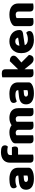

<svg xmlns="http://www.w3.org/2000/svg" viewBox="1637 -2356 735 4049"><g transform="rotate(-90 2004.5 -331.5)"><path d="M260 -108Q277 -108 297.5 -111.5Q318 -115 328 -121V-201L256 -195Q228 -193 210 -183Q192 -173 192 -153Q192 -133 207.5 -120.5Q223 -108 260 -108ZM252 -501Q306 -501 350.5 -490Q395 -479 426.5 -456.5Q458 -434 475 -399.5Q492 -365 492 -318V-94Q492 -68 477.5 -51.5Q463 -35 443 -23Q378 16 260 16Q207 16 164.5 6Q122 -4 91.5 -24Q61 -44 44.5 -75Q28 -106 28 -147Q28 -216 69 -253Q110 -290 196 -299L327 -313V-320Q327 -349 301.5 -361.5Q276 -374 228 -374Q190 -374 154 -366Q118 -358 89 -346Q76 -355 67 -373.5Q58 -392 58 -412Q58 -438 70.5 -453.5Q83 -469 109 -480Q138 -491 177.5 -496Q217 -501 252 -501Z M598 -486Q598 -537 615.5 -573.5Q633 -610 663 -633.5Q693 -657 733.5 -668Q774 -679 820 -679Q894 -679 929 -659.5Q964 -640 964 -593Q964 -573 955.5 -557Q947 -541 937 -533Q918 -538 897.5 -541.5Q877 -545 850 -545Q807 -545 783 -530.5Q759 -516 759 -480V-448H923Q929 -437 934.5 -420.5Q940 -404 940 -384Q940 -349 924.5 -333.5Q909 -318 883 -318H768V-1Q758 2 736.5 5Q715 8 692 8Q670 8 652.5 5Q635 2 623 -7Q611 -16 604.5 -31.5Q598 -47 598 -72Z M1239 -501Q1280 -501 1319.5 -489.5Q1359 -478 1388 -455Q1418 -475 1455.5 -488Q1493 -501 1546 -501Q1584 -501 1620.5 -491Q1657 -481 1685.5 -459.5Q1714 -438 1731 -402.5Q1748 -367 1748 -316V-1Q1738 2 1716.5 5Q1695 8 1672 8Q1650 8 1632.5 5Q1615 2 1603 -7Q1591 -16 1584.5 -31.5Q1578 -47 1578 -72V-311Q1578 -341 1561 -354.5Q1544 -368 1515 -368Q1501 -368 1485 -361.5Q1469 -355 1461 -348Q1462 -344 1462 -340.5Q1462 -337 1462 -334V-1Q1451 2 1429.5 5Q1408 8 1386 8Q1364 8 1346.5 5Q1329 2 1317 -7Q1305 -16 1298.5 -31.5Q1292 -47 1292 -72V-311Q1292 -341 1273.5 -354.5Q1255 -368 1229 -368Q1211 -368 1198 -362.5Q1185 -357 1176 -352V-1Q1166 2 1144.5 5Q1123 8 1100 8Q1078 8 1060.5 5Q1043 2 1031 -7Q1019 -16 1012.5 -31.5Q1006 -47 1006 -72V-374Q1006 -401 1017.5 -417Q1029 -433 1049 -447Q1083 -471 1133.5 -486Q1184 -501 1239 -501Z M2060 -108Q2077 -108 2097.5 -111.5Q2118 -115 2128 -121V-201L2056 -195Q2028 -193 2010 -183Q1992 -173 1992 -153Q1992 -133 2007.5 -120.5Q2023 -108 2060 -108ZM2052 -501Q2106 -501 2150.5 -490Q2195 -479 2226.5 -456.5Q2258 -434 2275 -399.5Q2292 -365 2292 -318V-94Q2292 -68 2277.5 -51.5Q2263 -35 2243 -23Q2178 16 2060 16Q2007 16 1964.5 6Q1922 -4 1891.5 -24Q1861 -44 1844.5 -75Q1828 -106 1828 -147Q1828 -216 1869 -253Q1910 -290 1996 -299L2127 -313V-320Q2127 -349 2101.5 -361.5Q2076 -374 2028 -374Q1990 -374 1954 -366Q1918 -358 1889 -346Q1876 -355 1867 -373.5Q1858 -392 1858 -412Q1858 -438 1870.5 -453.5Q1883 -469 1909 -480Q1938 -491 1977.5 -496Q2017 -501 2052 -501Z M2871 -88Q2866 -41 2843.5 -16Q2821 9 2778 9Q2746 9 2721 -6.5Q2696 -22 2667 -59L2568 -183V-1Q2557 1 2535.5 4.5Q2514 8 2492 8Q2470 8 2452.5 5Q2435 2 2423 -7Q2411 -16 2404.5 -31.5Q2398 -47 2398 -72V-651Q2409 -654 2430.5 -657.5Q2452 -661 2474 -661Q2496 -661 2513.5 -658Q2531 -655 2543 -646Q2555 -637 2561.5 -621.5Q2568 -606 2568 -581V-317L2740 -493Q2792 -493 2823.5 -470Q2855 -447 2855 -412Q2855 -397 2850 -384.5Q2845 -372 2834.5 -359Q2824 -346 2807.5 -331.5Q2791 -317 2769 -298L2711 -248Z M3186 16Q3127 16 3076.5 -0.5Q3026 -17 2988.5 -50Q2951 -83 2929.5 -133Q2908 -183 2908 -250Q2908 -316 2929.5 -363.5Q2951 -411 2986 -441.5Q3021 -472 3066 -486.5Q3111 -501 3158 -501Q3211 -501 3254.5 -485Q3298 -469 3329.5 -441Q3361 -413 3378.5 -374Q3396 -335 3396 -289Q3396 -255 3377 -237Q3358 -219 3324 -214L3077 -177Q3088 -144 3122 -127.5Q3156 -111 3200 -111Q3241 -111 3277.5 -121.5Q3314 -132 3337 -146Q3353 -136 3364 -118Q3375 -100 3375 -80Q3375 -35 3333 -13Q3301 4 3261 10Q3221 16 3186 16ZM3158 -377Q3134 -377 3116.5 -369Q3099 -361 3088 -348.5Q3077 -336 3071.5 -320.5Q3066 -305 3065 -289L3236 -317Q3233 -337 3214 -357Q3195 -377 3158 -377Z M3786 -308Q3786 -339 3768.5 -353.5Q3751 -368 3721 -368Q3701 -368 3681.5 -363Q3662 -358 3648 -348V-1Q3638 2 3616.5 5Q3595 8 3572 8Q3550 8 3532.5 5Q3515 2 3503 -7Q3491 -16 3484.5 -31.5Q3478 -47 3478 -72V-372Q3478 -399 3489.5 -416Q3501 -433 3521 -447Q3555 -471 3606.5 -486Q3658 -501 3721 -501Q3834 -501 3895 -451.5Q3956 -402 3956 -314V-1Q3946 2 3924.5 5Q3903 8 3880 8Q3858 8 3840.5 5Q3823 2 3811 -7Q3799 -16 3792.5 -31.5Q3786 -47 3786 -72Z"/></g></svg>

Font: Baloo Tamma
Style: Regular
Weight: 400
Designer: Divya Kowshik and Ek Type
Foundry: Ek Type
Version: Version 1.443;PS 1.000;hotconv 16.6.51;makeotf.lib2.5.65220;